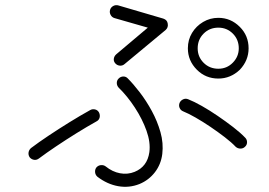

<svg xmlns="http://www.w3.org/2000/svg" viewBox="-20 -750 1040 743"><path d="M825 -446Q776 -446 742 -480Q707 -515 707 -563Q707 -596 723 -622.5Q739 -649 766 -665Q793 -681 825 -681Q873 -681 908 -646Q942 -612 942 -563Q942 -516 908 -480Q872 -446 825 -446ZM520 -38Q480 -22 437.5 -29.5Q395 -37 357 -66Q349 -73 348 -83.5Q347 -94 353 -102Q360 -110 370.5 -111Q381 -112 389 -106Q415 -85 444.5 -79.5Q474 -74 501 -85Q550 -105 558 -161Q563 -199 547 -244Q531 -289 502 -333.5Q473 -378 439 -411Q432 -419 432 -429Q432 -439 439 -446Q447 -454 457.5 -454Q468 -454 475 -446Q496 -425 521 -392.5Q546 -360 567.5 -320.5Q589 -281 601 -238.5Q613 -196 608 -154Q603 -114 579.5 -83.5Q556 -53 520 -38ZM462 -502Q454 -495 443.5 -496Q433 -497 426 -505Q419 -513 420.5 -523Q422 -533 430 -540L552 -643L423 -680Q413 -683 408 -692.5Q403 -702 406 -712Q409 -722 418.5 -727Q428 -732 438 -729L612 -678Q627 -673 629 -659Q632 -644 621 -634ZM825 -484Q858 -484 881 -507.5Q904 -531 904 -563Q904 -597 881 -620Q858 -643 825 -643Q791 -643 768 -620Q745 -597 745 -563Q745 -530 768 -507Q791 -484 825 -484ZM131 -137Q122 -130 112 -131.5Q102 -133 95 -141Q89 -150 90.5 -160Q92 -170 100 -177Q129 -199 168 -225Q207 -251 249 -277Q291 -303 329 -324Q338 -329 348 -326.5Q358 -324 363 -315Q368 -305 365.5 -295Q363 -285 353 -280Q317 -260 276 -234.5Q235 -209 197 -183.5Q159 -158 131 -137ZM892 -182Q876 -199 850 -219Q824 -239 794.5 -259Q765 -279 737 -295Q709 -311 689 -319Q679 -323 675 -332.5Q671 -342 675 -352Q679 -361 688.5 -365.5Q698 -370 708 -366Q731 -357 761 -340Q791 -323 822.5 -301.5Q854 -280 882.5 -258Q911 -236 929 -217Q936 -210 936 -199.5Q936 -189 928 -182Q921 -175 910.5 -175Q900 -175 892 -182Z"/></svg>

Font: Kurewa Gothic CJK TC Regular
Style: Regular
Weight: 400
Designer: Max Yao
Foundry: Max-Everyday
Version: Version 1.071; ttfautohint (v1.8.3)